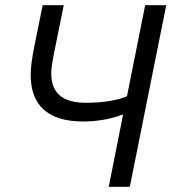

<svg xmlns="http://www.w3.org/2000/svg" viewBox="-20 -718 662 738"><path d="M398 0H479L619 -698H538L468 -348C430 -332 376 -323 311 -323C222 -323 177 -358 177 -437C177 -458 182 -485 189 -520L225 -698H144L113 -545C103 -495 98 -461 98 -429C98 -315 163 -251 299 -251C354 -251 409 -261 449 -277H453Z"/></svg>

Font: LVC Sans
Style: Italic
Weight: 400
Italic angle: -11.31°
Designer: Mike Abbink, Paul van der Laan, Pieter van Rosmalen
Foundry: Bold Monday
Version: Version 3.0